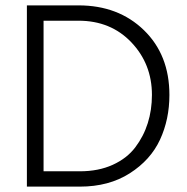

<svg xmlns="http://www.w3.org/2000/svg" viewBox="-20 -694 695 714"><path d="M142 -57V-617H272C352 -617 417.5 -590.2 468.5 -536.5C519.5 -482.8 545 -417.7 545 -341C545 -303.7 539.8 -268.7 529.5 -236C519.2 -203.3 503.7 -173.3 483 -146C462.3 -118.7 434.3 -97 399 -81C363.7 -65 323 -57 277 -57ZM80 -674V0H277C349 0 410.8 -16.5 462.5 -49.5C514.2 -82.5 551.7 -124.2 575 -174.5C598.3 -224.8 610 -280.3 610 -341C610 -440.3 578.3 -520.7 515 -582C451.7 -643.3 370.7 -674 272 -674Z"/></svg>

Font: Hind Light
Style: Regular
Weight: 300
Designer: Manushi Parikh, Satya Rajpurohit
Foundry: Indian Type Foundry
Version: Version 1.201;PS 1.0;hotconv 1.0.78;makeotf.lib2.5.61930; tt